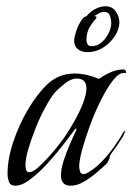

<svg xmlns="http://www.w3.org/2000/svg" viewBox="-20 -589 421 611"><path d="M29 2Q13 2 8.5 -10.5Q4 -23 4 -36Q4 -83 22 -137Q40 -191 69 -240.5Q98 -290 132 -322Q168 -355 217 -355Q237 -355 256.5 -350.5Q276 -346 295 -338Q312 -350 332 -359Q352 -368 373 -368Q378 -368 381 -362V-359Q381 -356 378.5 -356.5Q376 -357 374 -357Q358 -357 339 -332.5Q320 -308 301 -270Q282 -232 266.5 -190Q251 -148 241.5 -113Q232 -78 232 -60Q232 -53 234.5 -44Q237 -35 246 -35Q251 -35 254.5 -37Q258 -39 262 -41Q284 -54 305.5 -76.5Q327 -99 345.5 -125.5Q364 -152 376 -174Q377 -173 377 -170Q377 -164 370 -152.5Q363 -141 354 -128Q345 -115 337.5 -105Q330 -95 330 -93Q329 -86 327 -81.5Q325 -77 321 -70Q308 -57 288 -40Q268 -23 246.5 -10.5Q225 2 205 2Q174 2 174 -31Q174 -51 182.5 -77.5Q191 -104 202.5 -130.5Q214 -157 223 -175Q223 -176 223 -178Q223 -180 222 -180Q221 -180 219 -178Q207 -162 184 -132Q161 -102 133.5 -71.5Q106 -41 78 -19.5Q50 2 29 2ZM73 -41Q84 -41 100.5 -55.5Q117 -70 135.5 -90.5Q154 -111 168.5 -130Q183 -149 189 -158Q201 -176 216.5 -203Q232 -230 243.5 -259Q255 -288 255 -308Q255 -339 224 -339Q206 -339 186 -323Q166 -307 154 -294Q141 -278 124.5 -248Q108 -218 94 -183Q80 -148 70.5 -116Q61 -84 61 -63Q61 -57 63 -49Q65 -41 73 -41ZM258 -423Q240 -423 228 -432.5Q216 -442 216 -459Q216 -470 222 -488.5Q228 -507 237.5 -522Q247 -537 255 -537Q266 -551 282.5 -560Q299 -569 316 -569Q337 -569 348.5 -552.5Q360 -536 360 -517Q359 -494 344 -472Q329 -450 306.5 -436.5Q284 -423 258 -423ZM271 -442Q289 -442 303 -454Q317 -466 325.5 -483Q334 -500 334 -515Q334 -526 330 -538.5Q326 -551 312 -551Q303 -551 295.5 -547Q288 -543 280 -538Q281 -537 284 -537Q287 -537 287 -534Q287 -531 283 -527Q275 -518 265.5 -503Q256 -488 255 -462Q255 -455 258.5 -448.5Q262 -442 271 -442Z"/></svg>

Font: Beau Rivage
Style: Regular
Weight: 400
Designer: Robert E. Leuschke
Foundry: Robert E. Leuschke
Version: Version 1.010; ttfautohint (v1.8.3)